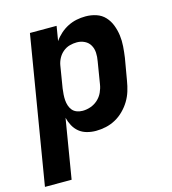

<svg xmlns="http://www.w3.org/2000/svg" viewBox="-121 -629 831 925"><g transform="rotate(-15 294.5 -166.5)"><path d="M-11 205 111 -530H244L232 -457Q245 -476 263 -492Q281 -508 302 -518.5Q323 -529 345 -533.5Q367 -538 390 -538Q418 -538 443.5 -529.5Q469 -521 486.5 -502Q504 -483 513.5 -458Q523 -433 526.5 -406.5Q530 -380 528 -352Q526 -324 522 -296L503 -186Q499 -161 491.5 -136.5Q484 -112 470.5 -89.5Q457 -67 437.5 -47.5Q418 -28 395 -15.5Q372 -3 347 2.5Q322 8 297 8Q274 8 252 2Q230 -4 213.5 -17.5Q197 -31 186.5 -50.5Q176 -70 171 -91L122 205ZM260 -102Q280 -102 300 -109Q320 -116 336 -130.5Q352 -145 361 -164.5Q370 -184 373 -204L391 -314Q395 -335 394 -355.5Q393 -376 383.5 -393Q374 -410 356 -419Q338 -428 317 -428Q299 -428 281 -423Q263 -418 248 -405.5Q233 -393 224 -376Q215 -359 212 -341L194 -231Q192 -216 191 -201.5Q190 -187 191 -173Q192 -159 196.5 -145.5Q201 -132 209.5 -122Q218 -112 231.5 -107Q245 -102 260 -102Z"/></g></svg>

Font: Iosevka Curly XBdExObl
Style: Regular
Weight: 800
Width: 7
Italic angle: -9°
Monospace: yes
Designer: Belleve Invis
Foundry: Belleve Invis
Version: Version 11.1.0; ttfautohint (v1.8.3)